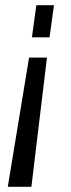

<svg xmlns="http://www.w3.org/2000/svg" viewBox="-20 -560 272 740"><path d="M10 160 92 -338H161L101 160ZM103 -416 120 -540H188L171 -416Z"/></svg>

Font: Pathway Extreme Condensed
Style: Italic
Weight: 400
Width: 3
Italic angle: -8°
Version: Version 1.001;gftools[0.9.26]